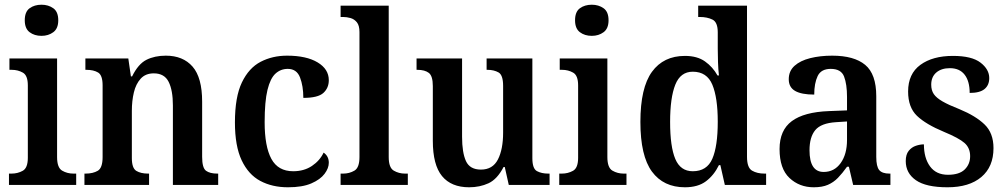

<svg xmlns="http://www.w3.org/2000/svg" viewBox="-20 -784 4268 814"><path d="M156 -632Q126 -632 105.5 -647.5Q85 -663 85 -698Q85 -734 105.5 -749Q126 -764 156 -764Q185 -764 206 -749Q227 -734 227 -698Q227 -663 206 -647.5Q185 -632 156 -632ZM18 0V-48H29Q55 -48 76.5 -60Q98 -72 98 -115V-422Q98 -464 77 -476Q56 -488 30 -488H20V-536H222V-118Q222 -73 243.5 -60.5Q265 -48 291 -48H303V0Z M338 0V-48H343Q374 -48 394.5 -60Q415 -72 415 -118V-422Q415 -465 396 -476.5Q377 -488 346 -488H342V-536H524L535 -460H540Q566 -513 601 -530.5Q636 -548 683 -548Q756 -548 796.5 -501.5Q837 -455 837 -353V-119Q837 -72 853.5 -60Q870 -48 901 -48H905V0H713V-337Q713 -401 695 -437Q677 -473 632 -473Q597 -473 576.5 -450.5Q556 -428 547.5 -392Q539 -356 539 -314V-114Q539 -71 558 -59.5Q577 -48 608 -48H612V0Z M1201 10Q1134 10 1083.5 -17Q1033 -44 1004.5 -104.5Q976 -165 976 -265Q976 -373 1005.5 -434.5Q1035 -496 1085 -522Q1135 -548 1197 -548Q1279 -548 1326.5 -519.5Q1374 -491 1374 -444Q1374 -411 1351 -390Q1328 -369 1266 -369Q1266 -419 1252 -455.5Q1238 -492 1200 -492Q1170 -492 1148 -472Q1126 -452 1114 -403Q1102 -354 1102 -266Q1102 -163 1130.5 -110.5Q1159 -58 1223 -58Q1269 -58 1302.5 -80.5Q1336 -103 1352 -137Q1374 -122 1374 -94Q1374 -71 1356 -47Q1338 -23 1300 -6.5Q1262 10 1201 10Z M1424 0V-48H1435Q1461 -48 1482.5 -60.5Q1504 -73 1504 -118V-648Q1504 -676 1493 -689.5Q1482 -703 1466 -707.5Q1450 -712 1435 -712H1424V-760H1628V-118Q1628 -73 1649.5 -60.5Q1671 -48 1697 -48H1709V0Z M1969 10Q1893 10 1854 -37.5Q1815 -85 1815 -187V-419Q1815 -462 1798 -475Q1781 -488 1749 -488H1746V-536H1939V-204Q1939 -137 1955.5 -101Q1972 -65 2019 -65Q2069 -65 2091 -108Q2113 -151 2113 -222V-420Q2113 -466 2093.5 -477Q2074 -488 2046 -488H2043V-536H2237V-113Q2237 -69 2256.5 -58.5Q2276 -48 2304 -48H2310V0H2137L2120 -76H2115Q2088 -24 2051 -7Q2014 10 1969 10Z M2489 -632Q2459 -632 2438.5 -647.5Q2418 -663 2418 -698Q2418 -734 2438.5 -749Q2459 -764 2489 -764Q2518 -764 2539 -749Q2560 -734 2560 -698Q2560 -663 2539 -647.5Q2518 -632 2489 -632ZM2351 0V-48H2362Q2388 -48 2409.5 -60Q2431 -72 2431 -115V-422Q2431 -464 2410 -476Q2389 -488 2363 -488H2353V-536H2555V-118Q2555 -73 2576.5 -60.5Q2598 -48 2624 -48H2636V0Z M2884 10Q2793 10 2744 -56.5Q2695 -123 2695 -267Q2695 -412 2744 -479.5Q2793 -547 2884 -547Q2936 -547 2969 -523.5Q3002 -500 3022 -464H3028Q3025 -490 3024 -521Q3023 -552 3023 -578V-647Q3023 -690 3000.5 -701Q2978 -712 2947 -712H2940V-760H3147V-119Q3147 -73 3168.5 -60.5Q3190 -48 3221 -48H3228V0H3053L3034 -84H3028Q3007 -41 2973 -15.5Q2939 10 2884 10ZM2917 -58Q2977 -58 3000 -111Q3023 -164 3023 -268Q3023 -370 3000 -425Q2977 -480 2917 -480Q2865 -480 2843 -425Q2821 -370 2821 -267Q2821 -162 2843 -110Q2865 -58 2917 -58Z M3430 10Q3369 10 3327 -29.5Q3285 -69 3285 -152Q3285 -232 3337 -270.5Q3389 -309 3494 -313L3571 -316V-373Q3571 -427 3558.5 -459.5Q3546 -492 3502 -492Q3461 -492 3446.5 -461.5Q3432 -431 3432 -383Q3378 -383 3351 -398.5Q3324 -414 3324 -448Q3324 -483 3348.5 -505Q3373 -527 3415 -537.5Q3457 -548 3508 -548Q3601 -548 3648 -509Q3695 -470 3695 -376V-119Q3695 -78 3707.5 -63Q3720 -48 3751 -48H3755V0H3597L3579 -77H3571Q3551 -49 3532.5 -30Q3514 -11 3490 -0.5Q3466 10 3430 10ZM3472 -55Q3517 -55 3544 -92.5Q3571 -130 3571 -191V-269L3524 -266Q3461 -262 3436.5 -232.5Q3412 -203 3412 -147Q3412 -55 3472 -55Z M3997 10Q3906 10 3863 -20Q3820 -50 3820 -101Q3820 -129 3832.5 -144.5Q3845 -160 3863 -166Q3881 -172 3897 -172Q3897 -114 3923 -78.5Q3949 -43 3999 -43Q4047 -43 4070 -65.5Q4093 -88 4093 -122Q4093 -157 4069 -178Q4045 -199 3982 -225Q3905 -257 3867.5 -293Q3830 -329 3830 -396Q3830 -471 3882 -509Q3934 -547 4020 -547Q4100 -547 4137 -518.5Q4174 -490 4174 -453Q4174 -423 4154 -406.5Q4134 -390 4091 -390Q4091 -440 4069.5 -467.5Q4048 -495 4007 -495Q3971 -495 3949.5 -476.5Q3928 -458 3928 -425Q3928 -401 3939 -385Q3950 -369 3976 -354Q4002 -339 4048 -321Q4116 -293 4154 -256.5Q4192 -220 4192 -156Q4192 -77 4140.5 -33.5Q4089 10 3997 10Z"/></svg>

Font: Noto Serif Tamil SemiCondensed SemiBold
Style: Italic
Weight: 600
Width: 4
Italic angle: -12°
Designer: Indian Type Foundry, Tom Grace, and the Monotype Design Team
Foundry: Monotype Imaging Inc.
Version: Version 2.003; ttfautohint (v1.8.4.7-5d5b)